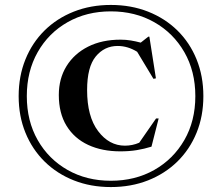

<svg xmlns="http://www.w3.org/2000/svg" viewBox="-20 -746 898 777"><path d="M428.5 -726Q510.5 -726 579 -699Q647.5 -672 697.8 -622.8Q748 -573.5 775.5 -505.8Q803 -438 803 -357Q803 -276 775.5 -208.8Q748 -141.5 697.8 -92.2Q647.5 -43 579 -16Q510.5 11 428.5 11Q347 11 278.8 -16Q210.5 -43 160.5 -92.2Q110.5 -141.5 83 -208.8Q55.5 -276 55.5 -357Q55.5 -438 83 -505.8Q110.5 -573.5 160.5 -622.8Q210.5 -672 278.8 -699Q347 -726 428.5 -726ZM428.5 -700Q330.5 -700 253.5 -656.2Q176.5 -612.5 132.5 -535Q88.5 -457.5 88.5 -357Q88.5 -256.5 132.5 -179.2Q176.5 -102 253.5 -58.2Q330.5 -14.5 428.5 -14.5Q527 -14.5 604.2 -58.2Q681.5 -102 726 -179.2Q770.5 -256.5 770.5 -357Q770.5 -457.5 726 -535Q681.5 -612.5 604.2 -656.2Q527 -700 428.5 -700ZM485.5 -156.5Q516 -156.5 543.5 -168.5L611.5 -266.5H622L593 -152.5Q564 -143.5 533.8 -138.5Q503.5 -133.5 467 -133.5Q393 -133.5 337 -159.5Q281 -185.5 249.5 -236.5Q218 -287.5 218 -361.5Q218 -428 249.2 -478.5Q280.5 -529 336.5 -557.2Q392.5 -585.5 468 -585.5Q490 -585.5 509.5 -582.2Q529 -579 549.5 -573.5L580 -597.5H584.5L611 -429L601 -427L535 -536.5Q497 -560 456 -560Q402.5 -560 367.5 -517.5Q332.5 -475 332.5 -381.5Q332.5 -274.5 377 -215.5Q421.5 -156.5 485.5 -156.5Z"/></svg>

Font: Newsreader 72pt Medium
Style: Regular
Weight: 500
Designer: Hugues Gentile
Foundry: Production Type
Version: Version 1.003; ttfautohint (v1.8.3)